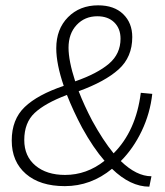

<svg xmlns="http://www.w3.org/2000/svg" viewBox="-20 -689 620 720"><path d="M551 -337Q543 -264 511.5 -198Q480 -132 433 -85Q492 -28 548 -28L540 11Q469 11 400 -56Q321 9 223 9Q130 9 77 -37Q24 -83 24 -162Q24 -241 72.5 -287.5Q121 -334 219 -367Q191 -449 191 -508Q191 -580 235 -624.5Q279 -669 348 -669Q408 -669 442 -636Q476 -603 476 -550Q476 -475 425 -429Q374 -383 275 -347Q296 -293 326 -236Q366 -163 406 -114Q490 -198 508 -341ZM345 -628Q298 -628 267.5 -595.5Q237 -563 237 -510Q237 -461 262 -384Q345 -413 388.5 -450Q432 -487 432 -544Q432 -582 408.5 -605Q385 -628 345 -628ZM71 -164Q71 -103 113 -68Q155 -33 224 -33Q305 -33 372 -86Q330 -134 288 -210Q255 -272 231 -333Q149 -302 110 -265.5Q71 -229 71 -164Z"/></svg>

Font: Elaine Sans Light
Style: Italic
Weight: 300
Italic angle: -13°
Designer: Wei Huang
Foundry: Wei Huang
Version: Version 2.001;December 24, 2019;FontCreator 12.0.0.2547 64-b